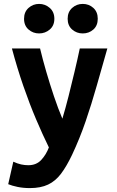

<svg xmlns="http://www.w3.org/2000/svg" viewBox="-20 -774 600 982"><path d="M133 188Q99 188 70 182Q41 176 22 168L48 53Q70 63 88 67Q106 71 125 71Q166 71 191 44Q216 17 230 -20Q198 -85 164.5 -164Q131 -243 99.5 -334Q68 -425 41 -526H185Q198 -471 216.5 -407.5Q235 -344 256 -281.5Q277 -219 299 -167Q315 -220 330.5 -281.5Q346 -343 361 -406Q376 -469 388 -526H529Q501 -428 474.5 -334.5Q448 -241 418 -153.5Q388 -66 349 17Q321 76 292.5 114Q264 152 226 170Q188 188 133 188ZM403 -603Q372 -603 349 -623Q326 -643 326 -678Q326 -713 349 -733.5Q372 -754 403 -754Q435 -754 457.5 -733.5Q480 -713 480 -678Q480 -643 457.5 -623Q435 -603 403 -603ZM180 -603Q149 -603 126 -623Q103 -643 103 -678Q103 -713 126 -733.5Q149 -754 180 -754Q211 -754 234.5 -733.5Q258 -713 258 -678Q258 -643 234.5 -623Q211 -603 180 -603Z"/></svg>

Font: Ubuntu Sans Mono
Style: Bold
Weight: 700
Monospace: yes
Designer: Dalton Maag Ltd
Foundry: Dalton Maag Ltd
Version: Version 1.006